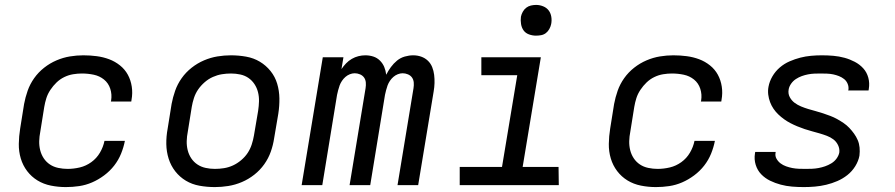

<svg xmlns="http://www.w3.org/2000/svg" viewBox="-20 -753 3640 781"><path d="M248 8Q217 8 187 2Q157 -4 132.5 -19Q108 -34 90.5 -57Q73 -80 64.5 -108.5Q56 -137 56.5 -168Q57 -199 62 -230L78 -330Q83 -357 92.5 -384Q102 -411 119 -435Q136 -459 159.5 -477.5Q183 -496 210 -507.5Q237 -519 264.5 -523.5Q292 -528 319 -528Q347 -528 373.5 -524.5Q400 -521 424 -512Q448 -503 468 -487Q488 -471 500 -449Q512 -427 516 -400.5Q520 -374 515 -347L514 -340H431L432 -344Q436 -369 428.5 -392Q421 -415 403 -429.5Q385 -444 361.5 -449Q338 -454 313 -454Q296 -454 277.5 -451Q259 -448 241.5 -439.5Q224 -431 210 -417.5Q196 -404 185 -387.5Q174 -371 168.5 -353.5Q163 -336 160 -318L144 -218Q140 -198 139.5 -179Q139 -160 143.5 -142Q148 -124 158 -109Q168 -94 183 -84Q198 -74 217 -70Q236 -66 255 -66Q280 -66 305 -72Q330 -78 351.5 -93.5Q373 -109 386.5 -132Q400 -155 405 -180H488Q483 -154 472.5 -128Q462 -102 444.5 -79.5Q427 -57 403.5 -39.5Q380 -22 354.5 -11Q329 0 302 4Q275 8 248 8Z M854 8Q822 8 791.5 2.5Q761 -3 736 -18Q711 -33 693 -56Q675 -79 666 -107.5Q657 -136 656.5 -167Q656 -198 662 -230L678 -330Q683 -357 692.5 -384Q702 -411 719 -435Q736 -459 759.5 -477.5Q783 -496 810 -507.5Q837 -519 864.5 -523.5Q892 -528 919 -528Q951 -528 981.5 -522.5Q1012 -517 1037 -502Q1062 -487 1080.5 -464Q1099 -441 1107.5 -412.5Q1116 -384 1116.5 -353Q1117 -322 1112 -290L1095 -190Q1091 -163 1081.5 -136Q1072 -109 1055 -85Q1038 -61 1014.5 -42.5Q991 -24 964 -12.5Q937 -1 909 3.5Q881 8 854 8ZM854 -66Q873 -66 891.5 -69Q910 -72 927.5 -80Q945 -88 961 -101.5Q977 -115 987.5 -131Q998 -147 1004 -165.5Q1010 -184 1013 -202L1030 -302Q1033 -322 1033.5 -341Q1034 -360 1029.5 -378Q1025 -396 1015 -411Q1005 -426 990.5 -436Q976 -446 957.5 -450Q939 -454 920 -454Q901 -454 882.5 -451Q864 -448 846 -440Q828 -432 812.5 -418.5Q797 -405 786 -389Q775 -373 769 -354.5Q763 -336 760 -318L744 -218Q740 -198 739.5 -179Q739 -160 743.5 -142Q748 -124 758 -109Q768 -94 783 -84Q798 -74 816.5 -70Q835 -66 854 -66Z M1207 0 1293 -520H1377L1369 -472Q1377 -484 1387.5 -495Q1398 -506 1411 -513.5Q1424 -521 1438 -524.5Q1452 -528 1466 -528Q1483 -528 1498.5 -523Q1514 -518 1525.5 -506.5Q1537 -495 1543 -480.5Q1549 -466 1551 -449Q1559 -465 1570 -480Q1581 -495 1595 -506.5Q1609 -518 1626.5 -523Q1644 -528 1661 -528Q1678 -528 1693.5 -522.5Q1709 -517 1720.5 -506Q1732 -495 1738 -480Q1744 -465 1746 -448.5Q1748 -432 1747.5 -415Q1747 -398 1744 -381L1681 0H1597L1662 -394Q1664 -406 1663 -417.5Q1662 -429 1656 -437.5Q1650 -446 1639.5 -450.5Q1629 -455 1618 -455Q1608 -455 1598 -451Q1588 -447 1580 -440Q1572 -433 1566 -424Q1560 -415 1556.5 -405.5Q1553 -396 1550.5 -386Q1548 -376 1546 -367L1486 0H1402L1467 -394Q1469 -406 1468 -417.5Q1467 -429 1461 -437.5Q1455 -446 1444.5 -450.5Q1434 -455 1423 -455Q1413 -455 1403 -451Q1393 -447 1385 -440Q1377 -433 1371 -424Q1365 -415 1361.5 -405.5Q1358 -396 1355.5 -386Q1353 -376 1351 -367L1291 0Z M2253 0H1850V-74H2022L2084 -447H1938V-520H2180L2106 -74H2252ZM2160 -608Q2146 -608 2132 -613Q2118 -618 2110 -629Q2102 -640 2099.5 -655Q2097 -670 2099 -685Q2101 -695 2106.5 -705Q2112 -715 2120.5 -721.5Q2129 -728 2139.5 -730.5Q2150 -733 2161 -733Q2175 -733 2189 -727.5Q2203 -722 2211.5 -711Q2220 -700 2222.5 -685Q2225 -670 2222 -655Q2220 -645 2214.5 -635Q2209 -625 2200.5 -618.5Q2192 -612 2181.5 -610Q2171 -608 2160 -608Z M2648 8Q2617 8 2587 2Q2557 -4 2532.5 -19Q2508 -34 2490.5 -57Q2473 -80 2464.5 -108.5Q2456 -137 2456.5 -168Q2457 -199 2462 -230L2478 -330Q2483 -357 2492.5 -384Q2502 -411 2519 -435Q2536 -459 2559.5 -477.5Q2583 -496 2610 -507.5Q2637 -519 2664.5 -523.5Q2692 -528 2719 -528Q2747 -528 2773.5 -524.5Q2800 -521 2824 -512Q2848 -503 2868 -487Q2888 -471 2900 -449Q2912 -427 2916 -400.5Q2920 -374 2915 -347L2914 -340H2831L2832 -344Q2836 -369 2828.5 -392Q2821 -415 2803 -429.5Q2785 -444 2761.5 -449Q2738 -454 2713 -454Q2696 -454 2677.5 -451Q2659 -448 2641.5 -439.5Q2624 -431 2610 -417.5Q2596 -404 2585 -387.5Q2574 -371 2568.5 -353.5Q2563 -336 2560 -318L2544 -218Q2540 -198 2539.5 -179Q2539 -160 2543.5 -142Q2548 -124 2558 -109Q2568 -94 2583 -84Q2598 -74 2617 -70Q2636 -66 2655 -66Q2680 -66 2705 -72Q2730 -78 2751.5 -93.5Q2773 -109 2786.5 -132Q2800 -155 2805 -180H2888Q2883 -154 2872.5 -128Q2862 -102 2844.5 -79.5Q2827 -57 2803.5 -39.5Q2780 -22 2754.5 -11Q2729 0 2702 4Q2675 8 2648 8Z M3250 8Q3225 8 3201.5 6Q3178 4 3155.5 -2Q3133 -8 3112.5 -18Q3092 -28 3076.5 -44Q3061 -60 3054 -82.5Q3047 -105 3051 -129L3052 -135H3135V-133Q3132 -119 3138.5 -107.5Q3145 -96 3155 -88.5Q3165 -81 3177.5 -76.5Q3190 -72 3203 -69.5Q3216 -67 3229.5 -66.5Q3243 -66 3257 -66Q3270 -66 3283 -66.5Q3296 -67 3309.5 -69.5Q3323 -72 3336 -76.5Q3349 -81 3361.5 -88.5Q3374 -96 3382.5 -107.5Q3391 -119 3394 -132Q3396 -148 3389 -162.5Q3382 -177 3370 -186Q3358 -195 3343.5 -200.5Q3329 -206 3313.5 -210.5Q3298 -215 3283 -219Q3268 -223 3253 -228Q3238 -233 3223.5 -239Q3209 -245 3195.5 -252Q3182 -259 3169.5 -268Q3157 -277 3146 -287.5Q3135 -298 3126.5 -310.5Q3118 -323 3112.5 -337.5Q3107 -352 3105 -368Q3103 -384 3106 -400Q3110 -422 3122 -442.5Q3134 -463 3152 -478.5Q3170 -494 3192 -503.5Q3214 -513 3235.5 -518.5Q3257 -524 3279 -526Q3301 -528 3323 -528Q3347 -528 3370 -526Q3393 -524 3415 -518Q3437 -512 3457 -501.5Q3477 -491 3491.5 -475Q3506 -459 3512 -437Q3518 -415 3514 -391L3513 -385H3430L3431 -387Q3433 -400 3428 -412Q3423 -424 3413.5 -431.5Q3404 -439 3392.5 -443.5Q3381 -448 3369 -450.5Q3357 -453 3343.5 -453.5Q3330 -454 3317 -454Q3305 -454 3292.5 -453.5Q3280 -453 3267 -450.5Q3254 -448 3241.5 -443.5Q3229 -439 3217.5 -431.5Q3206 -424 3198 -412.5Q3190 -401 3188 -389Q3185 -372 3192.5 -358Q3200 -344 3212 -335Q3224 -326 3238.5 -320Q3253 -314 3268 -309.5Q3283 -305 3298 -301Q3313 -297 3328 -292Q3343 -287 3357.5 -281.5Q3372 -276 3385.5 -268.5Q3399 -261 3411.5 -252.5Q3424 -244 3434.5 -233Q3445 -222 3454 -209.5Q3463 -197 3469 -183Q3475 -169 3476.5 -153Q3478 -137 3476 -120Q3472 -98 3459 -77Q3446 -56 3427 -41Q3408 -26 3386 -16.5Q3364 -7 3341 -1.5Q3318 4 3295 6Q3272 8 3250 8Z"/></svg>

Font: Iosevka Extended Oblique
Style: Regular
Weight: 400
Width: 7
Italic angle: -9°
Monospace: yes
Designer: Belleve Invis
Foundry: Belleve Invis
Version: Version 32.0.1; ttfautohint (v1.8.4)